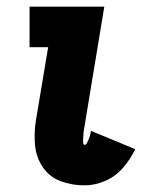

<svg xmlns="http://www.w3.org/2000/svg" viewBox="-20 -550 472 578"><path d="M234 8Q266 8 297 -5.5Q328 -19 350.5 -45Q373 -71 387 -101L254 -156Q253 -151 252 -146.5Q251 -142 249.5 -137.5Q248 -133 246 -128.5Q244 -124 241.5 -119Q239 -114 235 -114Q231 -114 230.5 -119Q230 -124 230 -127.5Q230 -131 230.5 -135Q231 -139 231 -143Q231 -147 231.5 -151Q232 -155 232.5 -159Q233 -163 234 -167L294 -530H69V-408H125L88 -187Q82 -149 85.5 -112.5Q89 -76 109 -46.5Q129 -17 163 -4.5Q197 8 234 8Z"/></svg>

Font: Iosevka Sparkle Heavy
Style: Italic
Weight: 900
Italic angle: -9°
Designer: Belleve Invis
Foundry: Belleve Invis
Version: Version 4.5.0; ttfautohint (v1.8.3)